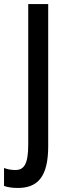

<svg xmlns="http://www.w3.org/2000/svg" viewBox="-70 -734 329 952"><path d="M18 198C115 198 169 145 169 -9V-714H70V-17C70 80 49 109 6 109C-15 109 -34 105 -50 99V188C-30 195 -7 198 18 198Z"/></svg>

Font: Noto Sans Gujarati ExtraCondensed Medium
Style: Regular
Weight: 500
Width: 2
Designer: Jelle Bosma - Monotype Design Team, Universal Thirst
Foundry: Monotype Imaging Inc.
Version: Version 2.106